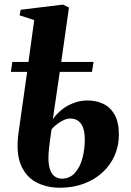

<svg xmlns="http://www.w3.org/2000/svg" viewBox="-20 -826 582 856"><path d="M215.5 -294.5Q231.5 -318 255.5 -337Q279.5 -356 308.8 -367Q338 -378 369.5 -378Q409.5 -378 441 -362.8Q472.5 -347.5 491.2 -314.2Q510 -281 510 -226.5Q510 -175.5 490.8 -132Q471.5 -88.5 436.2 -56.5Q401 -24.5 353 -6.8Q305 11 247.5 11Q187 11 140.8 -13.8Q94.5 -38.5 72.5 -92.5Q50.5 -146.5 62.5 -233L101 -505.5H28.5L35 -550H107L132.5 -736.5L67.5 -757.5L72 -782.5L261 -805.5L287.5 -792.5L253 -550H397L390 -505.5H246.5ZM293 -297.5Q279.5 -297.5 264.5 -290.8Q249.5 -284 235.2 -273.2Q221 -262.5 210 -250Q207 -231 204.2 -210.5Q201.5 -190 198.5 -164.5Q193 -114 199.2 -84.5Q205.5 -55 220.5 -42.2Q235.5 -29.5 255.5 -29.5Q290.5 -29.5 313.2 -54.2Q336 -79 347 -119Q358 -159 358 -204.5Q358 -233.5 351.2 -254Q344.5 -274.5 330.2 -286Q316 -297.5 293 -297.5Z"/></svg>

Font: Merriweather 96pt ExtraBold
Style: Italic
Weight: 800
Italic angle: -7.8°
Version: Version 2.101